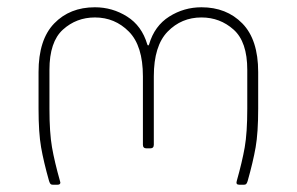

<svg xmlns="http://www.w3.org/2000/svg" viewBox="-20 -508 816 528"><path d="M390 -386Q405 -437 445.5 -462.5Q486 -488 534 -488Q603 -488 646.5 -443.5Q690 -399 690 -310V-209Q690 -143 683 -103Q676 -63 661 -10Q659 -4 657 -2Q655 0 651 0H638Q628 0 631 -10Q646 -63 653 -103Q660 -143 660 -209V-316Q660 -393 622.5 -426.5Q585 -460 534 -460Q479 -460 441 -421Q403 -382 403 -298V-110Q403 -100 393 -100H383Q373 -100 373 -110V-298Q373 -382 334.5 -421Q296 -460 241 -460Q190 -460 153 -426.5Q116 -393 116 -316V-209Q116 -143 123 -103Q130 -63 145 -10L146 -6Q146 0 138 0H125Q121 0 119 -2Q117 -4 115 -10Q100 -63 93 -103Q86 -143 86 -209V-310Q86 -399 129 -443.5Q172 -488 241 -488Q289 -488 329.5 -462.5Q370 -437 385 -386Q386 -383 387.5 -383Q389 -383 390 -386Z"/></svg>

Font: Barlow GEO Thin
Style: Regular
Weight: 100
Designer: Jeremy Tribby
Foundry: Tribby Type
Version: Version 1.408